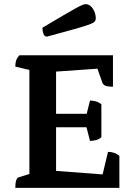

<svg xmlns="http://www.w3.org/2000/svg" viewBox="-20 -908 654 928"><path d="M54 0Q54 -45 70 -51L122 -67V-570L54 -586Q54 -603 58 -615.5Q62 -628 74 -641H526V-489Q500 -489 489 -494Q478 -499 475 -508L451 -576L251 -562V-358H399L415 -422Q428 -422 443 -418Q458 -414 470 -404V-245Q458 -234 443 -230.5Q428 -227 415 -227L398 -293H251V-82L476 -65L502 -174Q533 -174 557 -155V0ZM207 -731Q195 -731 190 -744.5Q185 -758 185 -774Q246 -810 284 -832.5Q322 -855 344 -867Q366 -879 377 -883.5Q388 -888 394 -888Q414 -888 428.5 -866.5Q443 -845 443 -818Q443 -810 437.5 -803.5Q432 -797 410 -789Q388 -781 340 -767.5Q292 -754 207 -731Z"/></svg>

Font: Petrona
Style: Bold
Weight: 700
Designer: Ringo R. Seeber
Foundry: Ringo R. Seeber
Version: Version 2.001; ttfautohint (v1.8.3)